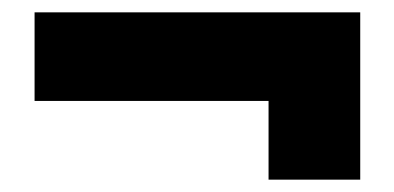

<svg xmlns="http://www.w3.org/2000/svg" viewBox="-20 -343 639 311"><path d="M415 -52H563.5V-323H36V-179.5H415Z"/></svg>

Font: Anybody SemiExpanded Black
Style: Regular
Weight: 900
Width: 6
Version: Version 1.113;gftools[0.9.25]